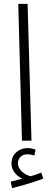

<svg xmlns="http://www.w3.org/2000/svg" viewBox="-20 -724 252 988"><path d="M93 0H142L122 -704H74ZM42 244C93 232 158 212 203 195L192 164C176 171 158 177 138 183C108 176 73 152 72 116C73 91 89 70 121 70C134 70 145 73 157 76L163 46C150 41 135 38 121 38C80 38 39 67 39 117C39 152 63 181 95 195C77 200 59 205 35 211Z"/></svg>

Font: Noto Sans Arabic ExtCond Light
Style: Regular
Weight: 300
Width: 2
Designer: Monotype Design Team, Nadine Chahine, Nizar Qandah and Khaled Hosny
Foundry: Monotype Imaging Inc.
Version: Version 2.012